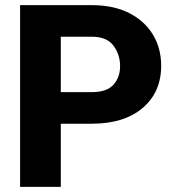

<svg xmlns="http://www.w3.org/2000/svg" viewBox="-20 -731 688 751"><path d="M338.9 -247.1H217.8V0H58.6V-710.9H338.9Q423.8 -710.9 484.6 -680.2Q545.4 -649.4 577.9 -595.9Q610.4 -542.5 610.4 -473.6Q610.4 -370.6 538.1 -308.8Q465.8 -247.1 338.9 -247.1ZM338.9 -587.4H217.8V-370.6H338.9Q397.5 -370.6 423.6 -399.4Q449.7 -428.2 449.7 -472.7Q449.7 -518.1 423.6 -552.7Q397.5 -587.4 338.9 -587.4Z"/></svg>

Font: Vazirmatn FD ExtraBold
Style: Regular
Weight: 800
Designer: Saber Rastikerdar
Foundry: Saber Rastikerdar
Version: Version 33.003